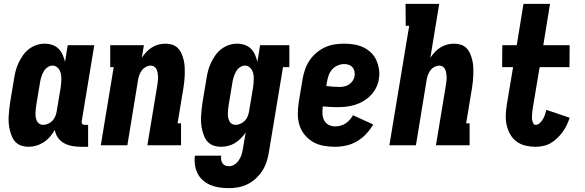

<svg xmlns="http://www.w3.org/2000/svg" viewBox="-20 -755 3040 998"><path d="M128 8Q109 8 92 2.5Q75 -3 62.5 -15Q50 -27 43 -43.5Q36 -60 31.5 -77Q27 -94 25.5 -112.5Q24 -131 25 -149.5Q26 -168 28 -187Q30 -206 33 -225L53 -345Q56 -366 61.5 -387Q67 -408 76.5 -428Q86 -448 99 -467Q112 -486 130.5 -500Q149 -514 170 -521Q191 -528 212 -528Q233 -528 252 -521.5Q271 -515 284.5 -501.5Q298 -488 305.5 -470.5Q313 -453 318 -434L332 -520H470L405 -126Q404 -122 404.5 -118Q405 -114 407.5 -111Q410 -108 413.5 -107Q417 -106 421 -106H438V8H402Q378 8 355.5 4Q333 0 313.5 -10.5Q294 -21 281 -39.5Q268 -58 265 -80Q255 -62 240.5 -45Q226 -28 207.5 -16Q189 -4 168.5 2Q148 8 128 8ZM204 -106Q217 -106 230.5 -112Q244 -118 253.5 -128.5Q263 -139 268 -152Q273 -165 275 -178L295 -298Q297 -310 298 -322.5Q299 -335 299 -346.5Q299 -358 297 -369.5Q295 -381 289.5 -391Q284 -401 274.5 -407.5Q265 -414 253 -414Q239 -414 226 -404.5Q213 -395 206 -381.5Q199 -368 194.5 -354Q190 -340 188 -326L168 -206Q166 -195 165.5 -184.5Q165 -174 164.5 -164Q164 -154 166 -144Q168 -134 172.5 -125Q177 -116 185.5 -111Q194 -106 204 -106Z M504 0 571 -406H553V-520H728L717 -455Q728 -471 741 -485Q754 -499 770.5 -509Q787 -519 804.5 -523.5Q822 -528 840 -528Q859 -528 876 -522.5Q893 -517 905 -504.5Q917 -492 924 -475.5Q931 -459 935 -442Q939 -425 940 -406.5Q941 -388 940.5 -369.5Q940 -351 938 -332.5Q936 -314 933 -295L903 -114H921V0H746L798 -314Q799 -324 800.5 -334.5Q802 -345 801.5 -355.5Q801 -366 799.5 -375.5Q798 -385 794 -394Q790 -403 782 -408.5Q774 -414 764 -414Q751 -414 738.5 -407.5Q726 -401 718 -390.5Q710 -380 705 -367Q700 -354 698 -342L642 0Z M1170 223Q1145 223 1120.5 219.5Q1096 216 1074.5 207Q1053 198 1035.5 183Q1018 168 1007.5 147.5Q997 127 993.5 103Q990 79 993 54H1130Q1128 65 1129.5 75Q1131 85 1136 93Q1141 101 1150 105Q1159 109 1170 109Q1185 109 1198.5 100.5Q1212 92 1221 78.5Q1230 65 1235 50.5Q1240 36 1242 21L1257 -66Q1246 -50 1231.5 -35.5Q1217 -21 1200.5 -11Q1184 -1 1165 3.5Q1146 8 1128 8Q1109 8 1092 2.5Q1075 -3 1062.5 -15Q1050 -27 1043 -43.5Q1036 -60 1031.5 -77Q1027 -94 1025.5 -112.5Q1024 -131 1025 -149.5Q1026 -168 1028 -187Q1030 -206 1033 -225L1053 -345Q1056 -366 1061.5 -387Q1067 -408 1076.5 -428Q1086 -448 1099 -467Q1112 -486 1130.5 -500Q1149 -514 1170 -521Q1191 -528 1212 -528Q1233 -528 1252 -521.5Q1271 -515 1284.5 -501.5Q1298 -488 1305.5 -470.5Q1313 -453 1318 -434L1332 -520H1484V-406H1451L1377 40Q1373 64 1365 88Q1357 112 1343 133.5Q1329 155 1309.5 173Q1290 191 1266.5 202.5Q1243 214 1218.5 218.5Q1194 223 1170 223ZM1204 -106Q1217 -106 1230.5 -112Q1244 -118 1253.5 -128.5Q1263 -139 1268 -152Q1273 -165 1275 -178L1295 -298Q1297 -310 1298 -322.5Q1299 -335 1299 -346.5Q1299 -358 1297 -369.5Q1295 -381 1289.5 -391Q1284 -401 1274.5 -407.5Q1265 -414 1253 -414Q1239 -414 1226 -404.5Q1213 -395 1206 -381.5Q1199 -368 1194.5 -354Q1190 -340 1188 -326L1168 -206Q1166 -195 1165.5 -184.5Q1165 -174 1164.5 -164Q1164 -154 1166 -144Q1168 -134 1172.5 -125Q1177 -116 1185.5 -111Q1194 -106 1204 -106Z M1721 8Q1691 8 1661 2.5Q1631 -3 1606.5 -17.5Q1582 -32 1563.5 -54.5Q1545 -77 1536.5 -104.5Q1528 -132 1528 -163Q1528 -194 1533 -225L1553 -345Q1557 -369 1565.5 -393.5Q1574 -418 1588.5 -440Q1603 -462 1624 -480Q1645 -498 1669 -509Q1693 -520 1718 -524Q1743 -528 1768 -528Q1794 -528 1819.5 -524Q1845 -520 1867.5 -509.5Q1890 -499 1908 -482Q1926 -465 1936 -442.5Q1946 -420 1950 -394.5Q1954 -369 1949 -343Q1946 -321 1935 -299Q1924 -277 1907 -259.5Q1890 -242 1869 -229.5Q1848 -217 1825 -210Q1802 -203 1779 -200.5Q1756 -198 1733 -198Q1714 -198 1695.5 -199Q1677 -200 1658 -202Q1655 -183 1656 -164.5Q1657 -146 1664.5 -130.5Q1672 -115 1687.5 -106.5Q1703 -98 1722 -98Q1735 -98 1749 -101.5Q1763 -105 1775.5 -113Q1788 -121 1797.5 -132Q1807 -143 1815 -156L1920 -108Q1905 -82 1883.5 -59Q1862 -36 1835.5 -20.5Q1809 -5 1779.5 1.5Q1750 8 1721 8ZM1746 -303Q1758 -303 1771 -306Q1784 -309 1795 -316.5Q1806 -324 1813.5 -335.5Q1821 -347 1823 -359Q1825 -372 1822.5 -384Q1820 -396 1812.5 -405Q1805 -414 1793.5 -418Q1782 -422 1769 -422Q1752 -422 1734.5 -414.5Q1717 -407 1705 -392.5Q1693 -378 1687.5 -361Q1682 -344 1679 -327L1676 -308Q1692 -306 1710 -304.5Q1728 -303 1746 -303Z M2004 0 2107 -621H2089L2088 -735H2263L2217 -455Q2228 -471 2241 -485Q2254 -499 2270.5 -509Q2287 -519 2304.5 -523.5Q2322 -528 2340 -528Q2359 -528 2376 -522.5Q2393 -517 2405 -504.5Q2417 -492 2424 -475.5Q2431 -459 2435 -442Q2439 -425 2440 -406.5Q2441 -388 2440.5 -369.5Q2440 -351 2438 -332.5Q2436 -314 2433 -295L2403 -114H2421V0H2246L2298 -314Q2299 -324 2300.5 -334.5Q2302 -345 2301.5 -355.5Q2301 -366 2299.5 -375.5Q2298 -385 2294 -394Q2290 -403 2282 -408.5Q2274 -414 2264 -414Q2251 -414 2238.5 -407.5Q2226 -401 2218 -390.5Q2210 -380 2205 -367Q2200 -354 2198 -342L2142 0Z M2764 8Q2737 8 2711.5 2Q2686 -4 2665.5 -19Q2645 -34 2632.5 -56Q2620 -78 2614 -103Q2608 -128 2609 -155Q2610 -182 2614 -209L2647 -406H2590L2591 -520H2666L2701 -735H2839L2804 -520H2941L2940 -406H2785L2749 -191Q2748 -183 2747 -175Q2746 -167 2745.5 -159Q2745 -151 2745 -143Q2745 -135 2747 -127.5Q2749 -120 2752.5 -113Q2756 -106 2764 -106Q2776 -106 2786.5 -116Q2797 -126 2803 -137Q2809 -148 2813 -160Q2817 -172 2820 -184L2941 -143Q2935 -124 2926 -105Q2917 -86 2904.5 -69Q2892 -52 2876.5 -37Q2861 -22 2843 -11.5Q2825 -1 2804.5 3.5Q2784 8 2764 8Z"/></svg>

Font: Iosevka Curly Slab Heavy
Style: Italic
Weight: 900
Italic angle: -9°
Monospace: yes
Designer: Belleve Invis
Foundry: Belleve Invis
Version: Version 22.1.2; ttfautohint (v1.8.4)